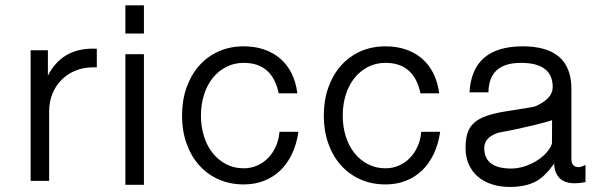

<svg xmlns="http://www.w3.org/2000/svg" viewBox="-20 -704 2295 738"><path d="M352.1 -444.8Q348.6 -444.8 345.5 -445.1Q342.3 -445.3 338.9 -445.3Q301.3 -445.3 270.3 -432.6Q239.3 -419.9 216.6 -397.2Q193.8 -374.5 181.4 -343.5Q168.9 -312.5 168.9 -275.9V-8.8H97.7V-510.7H164.1V-413.1Q216.8 -517.1 337.4 -517.1Q341.3 -517.1 344.7 -516.8Q348.1 -516.6 352.1 -516.6Z M533.2 -575.2H461.9V-683.6H533.2ZM533.2 6.3H461.9V-495.6H533.2Z M1127 -197.3Q1120.1 -149.9 1102.3 -112.3Q1084.5 -74.7 1057.4 -48.8Q1030.3 -22.9 994.9 -9Q959.5 4.9 917 4.9Q863.8 4.9 820.1 -14.6Q776.4 -34.2 745.1 -69.3Q713.9 -104.5 696.8 -153.1Q679.7 -201.7 679.7 -259.8Q679.7 -317.9 696.8 -366.7Q713.9 -415.5 744.9 -450.9Q775.9 -486.3 819.6 -506.1Q863.3 -525.9 917 -525.9Q960 -525.9 995.4 -513.7Q1030.8 -501.5 1057.4 -478.5Q1084 -455.6 1100.8 -421.9Q1117.7 -388.2 1123 -345.2H1051.3Q1026.9 -462.4 917 -462.4Q879.9 -462.4 849.6 -446.8Q819.3 -431.2 797.6 -404.1Q775.9 -377 764.2 -339.8Q752.4 -302.7 752.4 -259.8Q752.4 -216.8 764.2 -179.7Q775.9 -142.6 797.6 -115.5Q819.3 -88.4 849.6 -72.8Q879.9 -57.1 917 -57.1Q943.8 -57.1 967.8 -67.4Q991.7 -77.6 1010 -96.2Q1028.3 -114.7 1040 -140.6Q1051.8 -166.5 1054.2 -197.3Z M1671.9 -197.3Q1665 -149.9 1647.2 -112.3Q1629.4 -74.7 1602.3 -48.8Q1575.2 -22.9 1539.8 -9Q1504.4 4.9 1461.9 4.9Q1408.7 4.9 1365 -14.6Q1321.3 -34.2 1290 -69.3Q1258.8 -104.5 1241.7 -153.1Q1224.6 -201.7 1224.6 -259.8Q1224.6 -317.9 1241.7 -366.7Q1258.8 -415.5 1289.8 -450.9Q1320.8 -486.3 1364.5 -506.1Q1408.2 -525.9 1461.9 -525.9Q1504.9 -525.9 1540.3 -513.7Q1575.7 -501.5 1602.3 -478.5Q1628.9 -455.6 1645.8 -421.9Q1662.6 -388.2 1668 -345.2H1596.2Q1571.8 -462.4 1461.9 -462.4Q1424.8 -462.4 1394.5 -446.8Q1364.3 -431.2 1342.5 -404.1Q1320.8 -377 1309.1 -339.8Q1297.4 -302.7 1297.4 -259.8Q1297.4 -216.8 1309.1 -179.7Q1320.8 -142.6 1342.5 -115.5Q1364.3 -88.4 1394.5 -72.8Q1424.8 -57.1 1461.9 -57.1Q1488.8 -57.1 1512.7 -67.4Q1536.6 -77.6 1554.9 -96.2Q1573.2 -114.7 1585 -140.6Q1596.7 -166.5 1599.1 -197.3Z M2230.5 -3.9Q2206.1 0.5 2189.5 0.5Q2113.8 0.5 2109.9 -75.2Q2077.1 -28.3 2043.5 -8.8Q2002.9 14.6 1939.5 14.6Q1901.4 14.6 1869.9 4.2Q1838.4 -6.3 1816.2 -25.6Q1793.9 -44.9 1781.7 -72.5Q1769.5 -100.1 1769.5 -134.8Q1769.5 -167.5 1776.6 -191.2Q1783.7 -214.8 1801.5 -231.2Q1819.3 -247.6 1849.6 -258.3Q1879.9 -269 1926.8 -276.4Q1976.6 -284.2 2003.7 -288.6Q2030.8 -293 2036.6 -294.9Q2104.5 -324.2 2104.5 -369.1Q2104.5 -462.4 1982.4 -462.4Q1858.9 -462.4 1857.4 -349.1H1784.7Q1794.4 -525.9 1989.3 -525.9Q2176.3 -525.9 2176.3 -362.3V-92.3Q2176.3 -61.5 2205.1 -61.5Q2212.4 -61.5 2230.5 -69.8ZM2102.1 -242.2Q2094.7 -239.3 2075.2 -233.9Q2055.7 -228.5 2028.1 -221.9Q2000.5 -215.3 1966.8 -208Q1933.1 -200.7 1897 -194.3Q1841.3 -176.8 1841.3 -135.3Q1841.3 -56.2 1945.3 -56.2Q1969.7 -56.2 1995.1 -64.2Q2020.5 -72.3 2042.2 -85.7Q2064 -99.1 2079.8 -116.5Q2095.7 -133.8 2101.6 -152.3Z"/></svg>

Font: SakalBharati
Style: Regular
Weight: 400
Designer: CDAC GIST
Foundry: CDAC
Version: 13.02